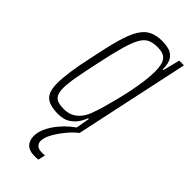

<svg xmlns="http://www.w3.org/2000/svg" viewBox="-233 -561 805 805"><g transform="rotate(45 169.5 -158.0)"><path d="M112 8Q79 8 57.5 0Q36 -8 26 -27.5Q16 -47 16 -81Q16 -110 22 -153.5Q28 -197 41 -255Q57 -335 71.5 -386.5Q86 -438 103.5 -466.5Q121 -495 145 -506.5Q169 -518 203 -518Q223 -518 242.5 -513Q262 -508 275 -490.5Q288 -473 288 -435H292L311 -510H339L230 0H204L216 -69H212Q198 -35 180 -18.5Q162 -2 144.5 3Q127 8 112 8ZM113 -24Q136 -24 154.5 -33Q173 -42 187 -60Q201 -78 210 -105Q217 -124 225 -152Q233 -180 241.5 -213.5Q250 -247 257 -282Q264 -317 268 -349Q272 -381 272 -406Q272 -450 257.5 -468Q243 -486 208 -486Q181 -486 163 -478Q145 -470 131.5 -446.5Q118 -423 105 -377Q92 -331 76 -255Q63 -194 55.5 -153Q48 -112 48 -86Q48 -60 55.5 -46.5Q63 -33 77.5 -28.5Q92 -24 113 -24ZM164 202Q143 202 129.5 195Q116 188 109.5 174.5Q103 161 103 144Q103 109 131.5 66.5Q160 24 208 -10L230 0Q211 14 190 39Q169 64 153.5 91Q138 118 138 139Q138 152 147 161Q156 170 177 170Q180 170 183.5 170Q187 170 194 169L187 201Q180 202 175.5 202Q171 202 164 202Z"/></g></svg>

Font: Saira UltraCondensed Thin
Style: Italic
Weight: 250
Width: 1
Italic angle: -12°
Designer: Hector Gatti with collaboration of the Omnibus-Type team
Foundry: Omnibus-Type
Version: Version 1.101